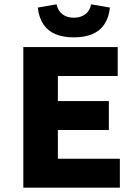

<svg xmlns="http://www.w3.org/2000/svg" viewBox="-20 -869 640 889"><path d="M88 0V-651H525V-517H248V-401H484V-267H248V-134H535V0ZM322 -696Q272 -696 236.5 -711Q201 -726 180.5 -757Q160 -788 155 -834L242 -849Q248 -819 269 -803Q290 -787 322 -787Q354 -787 375 -803Q396 -819 402 -849L489 -834Q484 -788 463.5 -757Q443 -726 407.5 -711Q372 -696 322 -696Z"/></svg>

Font: Source Code Pro ExtraBold
Style: Regular
Weight: 800
Monospace: yes
Designer: Paul D. Hunt, Teo Tuominen
Foundry: Adobe Systems Incorporated
Version: Version 1.018;hotconv 1.0.116;makeotfexe 2.5.65601